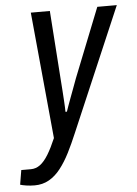

<svg xmlns="http://www.w3.org/2000/svg" viewBox="-102 -566 567 794"><g transform="rotate(-5 181.5 -169.5)"><path d="M10 187Q-8 187 -24.5 184.5Q-41 182 -50 179L-40 119H0Q21 119 38.5 106Q56 93 72.5 66Q89 39 106 -1L56 -526H135L155 -241Q157 -218 158.5 -192.5Q160 -167 161.5 -145Q163 -123 163 -105H169Q172 -114 177 -128Q182 -142 188.5 -159.5Q195 -177 202.5 -197Q210 -217 218 -239L332 -526H413L194 -14Q176 29 157.5 65.5Q139 102 117.5 129.5Q96 157 69.5 172Q43 187 10 187Z"/></g></svg>

Font: Archivo Condensed
Style: Italic
Weight: 400
Width: 3
Italic angle: -10°
Designer: Hector Gatti
Foundry: Omnibus-Type
Version: Version 2.001